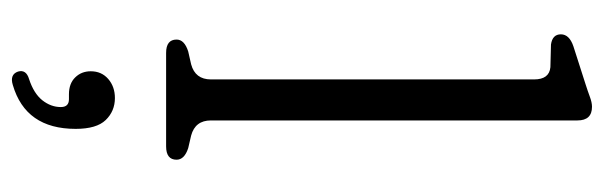

<svg xmlns="http://www.w3.org/2000/svg" viewBox="-374 -398 1037 330"><g transform="rotate(90 145.0 -233.5)"><path d="M187.5 -707V-77Q187.5 -50 213.5 -43L235 -38Q255 -31.5 255 -18Q255 0 232 0H71.5Q48.5 0 48.5 -18Q48.5 -31.5 69 -38L91 -43Q117 -50 117 -77V-632.5Q117 -658.5 96 -660.5L57 -661.5Q39.5 -664 39.5 -678.5Q39.5 -693 60 -700L125.5 -721Q136.5 -724.5 146.5 -728.2Q156.5 -732 164 -732Q187.5 -732 187.5 -707ZM142.5 167Q124 167 113.5 156.2Q103 145.5 103 129.5Q103 111 116.2 99.5Q129.5 88 149 88Q171.5 88 186.8 103.8Q202 119.5 202 155.5Q202 241.5 126.5 263.5Q108.5 269 103.5 254.5Q99.5 240.5 116.5 235.5Q141 227.5 152.8 212.8Q164.5 198 164.5 181Q164.5 167 151 167Z"/></g></svg>

Font: Fraunces 9pt S100 Light
Style: Regular
Weight: 300
Version: Version 1.000; ttfautohint (v1.8.3)